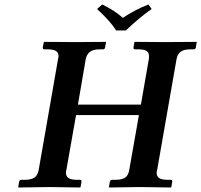

<svg xmlns="http://www.w3.org/2000/svg" viewBox="-20 -832 894 853"><path d="M641.1 -568.8Q642.1 -573.2 642.1 -582Q642.1 -598.6 630.9 -605.7Q619.6 -612.8 594.2 -612.8H580.1Q576.2 -612.8 574.2 -615.2Q572.3 -617.7 573.2 -621.1L577.1 -645L579.1 -646Q676.8 -645 715.8 -645L852.1 -646L854 -645L850.1 -621.1Q848.6 -612.8 840.8 -612.8H826.2Q796.4 -612.8 782.2 -601.8Q768.1 -590.8 764.2 -568.8L678.2 -77.1Q675.8 -70.8 675.8 -64.9Q675.8 -48.8 687 -41Q698.2 -33.2 724.1 -33.2H738.8Q746.6 -33.2 745.1 -23.9L741.2 -1L738.8 1Q637.2 -1 602.1 -1L465.8 1L463.9 -1L467.8 -23.9Q470.2 -33.2 478 -33.2H492.2Q522.5 -33.2 536.4 -43.2Q550.3 -53.2 554.2 -77.1L597.2 -320.8H317.9L274.9 -77.1Q272.9 -69.3 272.9 -64.9Q272.9 -48.8 284.4 -41Q295.9 -33.2 321.8 -33.2H335.9Q343.3 -33.2 341.8 -23.9L337.9 -1L335.9 1Q234.9 -1 199.2 -1L63 1L61 -1L64.9 -23.9Q66.4 -33.2 75.2 -33.2H88.9Q119.1 -33.2 133.3 -43.2Q147.5 -53.2 151.9 -77.1L237.8 -568.8Q240.2 -580.1 240.2 -582Q240.2 -598.1 228.5 -605.5Q216.8 -612.8 190.9 -612.8H176.8Q169.9 -612.8 169.9 -621.1L174.8 -645L176.8 -646Q273.9 -645 313 -645L450.2 -646L451.2 -645L446.8 -621.1Q445.3 -612.8 438 -612.8H423.8Q394 -612.8 379.6 -601.8Q365.2 -590.8 360.8 -568.8L326.2 -367.2H606ZM496.1 -696.8Q467.8 -740.7 411.1 -792L434.1 -812Q485.8 -787.6 525.9 -752.9Q581.5 -789.6 639.2 -812L653.8 -792Q602.5 -756.8 539.1 -696.8Z"/></svg>

Font: Linux Libertine
Style: Bold Italic
Weight: 700
Italic angle: -11.5°
Designer: Philipp H. Poll
Foundry: Philipp H. Poll
Version: Version 4.0.5